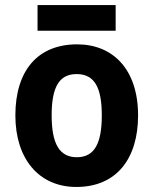

<svg xmlns="http://www.w3.org/2000/svg" viewBox="-20 -783 609 762"><path d="M439 -763H129V-661H439ZM528 -325C528 -507 429 -607 286 -607C128 -607 41 -501 41 -325C41 -153 134 -41 283 -41C443 -41 528 -154 528 -325ZM185 -325C185 -436 214 -489 284 -489C355 -489 384 -436 384 -325C384 -214 355 -159 285 -159C215 -159 185 -214 185 -325Z"/></svg>

Font: Noto Sans Tamil UI SemiCondensed
Style: Bold
Weight: 700
Width: 4
Designer: Jelle Bosma - Monotype Design Team
Foundry: Monotype Imaging Inc.
Version: Version 2.004